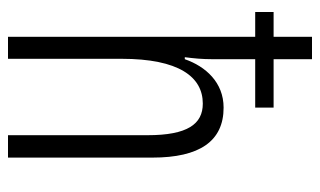

<svg xmlns="http://www.w3.org/2000/svg" viewBox="-180 -620 800 480"><g transform="rotate(90 220.0 -380.0)"><path d="M128 -760H72V-664H10V-618H72V0H127V-284C127 -427 172 -487 239 -487C290 -487 318 -449 318 -349V0H374V-361C374 -479 333 -539 249 -539C186 -539 146 -494 128 -442H123C126 -465 128 -485 128 -512V-618H249V-664H128Z"/></g></svg>

Font: Noto Sans Bengali ExtraCondensed Light
Style: Regular
Weight: 300
Width: 2
Designer: Joana Ranito - Universal Thirst; Jelle Bosma - Monotype Design Team
Foundry: Universal Thirst ehf.
Version: Version 3.000